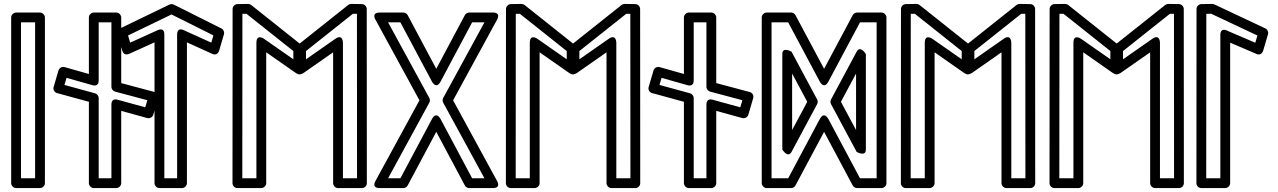

<svg xmlns="http://www.w3.org/2000/svg" viewBox="-20 -949 6514 979"><path d="M159 -40H87V-835H159ZM184 10C194.7 10 209 0.1 209 -15V-860C209 -870.7 199.1 -885 184 -885H62C51.3 -885 37 -875.1 37 -860V-15C37 -4.3 46.9 10 62 10Z M720.6 -401.8 579.8 -440.5C576.9 -441.3 548.1 -450.1 548.1 -416.4V-40H483.2V-449.1C483.2 -460.9 473.9 -470.7 464.8 -473.2L308.6 -515.9L319.3 -552.1L451.4 -514.7C454 -514 483.2 -504.7 483.2 -538.8V-835H548.1V-506.1C548.1 -494.2 557.4 -484.4 566.7 -481.9L731.3 -438ZM731.1 -347C742.4 -343.9 757.6 -350.3 761.7 -364.1L786.5 -448.5C790.7 -462.7 781.9 -476.3 769 -479.7L598.1 -525.3V-860C598.1 -870.7 588.3 -885 573.1 -885H458.2C447.4 -885 433.2 -875.1 433.2 -860V-571.8L309.1 -606.9C297.5 -610.2 282.3 -603.6 278.3 -589.9L253.5 -505.5C249.4 -491.6 257.9 -477.9 270.9 -474.4L433.2 -430V-15C433.2 -4.3 443 10 458.2 10H573.1C583.9 10 598.1 0.1 598.1 -15V-383.6Z M883.1 -771.7V-40H817.9V-771.7C817.9 -771.7 821.9 -812.3 782.6 -794.5L643.7 -731.6L632.9 -768.1L854.7 -875.3L1068.1 -768.5L1057.3 -731.6L918.4 -794.5C918.4 -794.5 883.1 -814.9 883.1 -771.7ZM933.1 -733 1062.8 -674.2C1083.6 -664.8 1094.3 -680.4 1097.1 -689.9L1122 -774.4C1125 -784.7 1120.4 -798.2 1109.2 -803.8L866.1 -925.5C860.5 -928.4 851.3 -929.2 844.1 -925.7L592.1 -803.9C582 -799 575.5 -786.3 579 -774.3L603.8 -689.9C610.3 -668 629.1 -670.1 638.1 -674.2L767.9 -733V-15C767.9 -4.3 777.7 10 792.9 10H908.1C918.8 10 933.1 0.1 933.1 -15Z M1236.6 -878.8 1475.8 -688.7 1475.7 -646.7 1326.7 -750.8C1326.7 -750.8 1287.4 -779.1 1287.4 -730.3V-40H1215.5L1216 -878.5ZM1260.8 -923.5C1256.6 -926.8 1250.6 -929 1244.8 -929L1190.6 -928.1C1178.8 -927.9 1166 -917.5 1166 -903.1L1165.5 -15C1165.5 -1.4 1176.9 10 1190.5 10H1312.4C1323.1 10 1337.4 0.1 1337.4 -15V-682.3L1486.4 -578.2C1526.4 -550.3 1525.7 -598.7 1525.7 -598.7L1525.8 -700.8C1525.8 -708.3 1522.3 -715.6 1516.3 -720.3ZM1540.3 -646.7 1540.2 -688.7 1779.4 -878.8 1800 -878.5 1800.5 -40H1728.6V-730.3C1728.6 -730.3 1729.3 -778.8 1689.3 -750.8ZM1490.3 -598.7C1490.3 -549.9 1529.6 -578.2 1529.6 -578.2L1678.6 -682.3V-15C1678.6 -4.3 1688.5 10 1703.6 10H1825.5C1839.2 10 1850.5 -1.4 1850.5 -15L1850 -903.1C1850 -914.9 1839.8 -927.9 1825.4 -928.1L1771.2 -929C1765.9 -929 1759.8 -927.1 1755.2 -923.5L1499.7 -720.3C1493.8 -715.7 1490.2 -708.3 1490.2 -700.8Z M2239.9 -425.5 2450.1 -40H2387.4L2226.6 -341.7C2226.6 -341.7 2205.3 -384.5 2182.4 -341.7L2021.6 -40H1958.9L2169.1 -425.5C2173.2 -433 2172.9 -442.4 2169.1 -449.5L1958.9 -835H2021.6L2182.4 -533.3C2182.4 -533.3 2203.7 -490.5 2226.6 -533.3L2387.4 -835H2450.1L2239.9 -449.5C2235.8 -442 2236.1 -432.6 2239.9 -425.5ZM2290.3 -437.5 2514.1 -848C2536.2 -888.6 2492.2 -885 2492.2 -885H2372.4C2364 -885 2354.7 -880.1 2350.3 -871.8L2204.5 -598.2L2058.7 -871.8C2054.8 -879.1 2046 -885 2036.6 -885H1916.8C1870.6 -885 1894.9 -848 1894.9 -848L2118.7 -437.5L1894.9 -27C1872.8 13.6 1916.8 10 1916.8 10H2036.6C2045 10 2054.3 5.1 2058.7 -3.2L2204.5 -276.8L2350.3 -3.2C2354.2 4.1 2363 10 2372.4 10H2492.2C2538.4 10 2514.1 -27 2514.1 -27Z M2630.6 -878.8 2869.8 -688.7 2869.7 -646.7 2720.7 -750.8C2720.7 -750.8 2681.4 -779.1 2681.4 -730.3V-40H2609.5L2610 -878.5ZM2654.8 -923.5C2650.6 -926.8 2644.6 -929 2638.8 -929L2584.6 -928.1C2572.8 -927.9 2560 -917.5 2560 -903.1L2559.5 -15C2559.5 -1.4 2570.9 10 2584.5 10H2706.4C2717.1 10 2731.4 0.1 2731.4 -15V-682.3L2880.4 -578.2C2920.4 -550.3 2919.7 -598.7 2919.7 -598.7L2919.8 -700.8C2919.8 -708.3 2916.3 -715.6 2910.3 -720.3ZM2934.3 -646.7 2934.2 -688.7 3173.4 -878.8 3194 -878.5 3194.5 -40H3122.6V-730.3C3122.6 -730.3 3123.3 -778.8 3083.3 -750.8ZM2884.3 -598.7C2884.3 -549.9 2923.6 -578.2 2923.6 -578.2L3072.6 -682.3V-15C3072.6 -4.3 3082.5 10 3097.6 10H3219.5C3233.2 10 3244.5 -1.4 3244.5 -15L3244 -903.1C3244 -914.9 3233.8 -927.9 3219.4 -928.1L3165.2 -929C3159.9 -929 3153.8 -927.1 3149.2 -923.5L2893.7 -720.3C2887.8 -715.7 2884.2 -708.3 2884.2 -700.8Z M3754.6 -401.8 3613.8 -440.5C3610.9 -441.3 3582.1 -450.1 3582.1 -416.4V-40H3517.2V-449.1C3517.2 -460.9 3507.9 -470.7 3498.8 -473.2L3342.6 -515.9L3353.3 -552.1L3485.4 -514.7C3488 -514 3517.2 -504.7 3517.2 -538.8V-835H3582.1V-506.1C3582.1 -494.2 3591.4 -484.4 3600.7 -481.9L3765.3 -438ZM3765.1 -347C3776.4 -343.9 3791.6 -350.3 3795.7 -364.1L3820.5 -448.5C3824.7 -462.7 3815.9 -476.3 3803 -479.7L3632.1 -525.3V-860C3632.1 -870.7 3622.3 -885 3607.1 -885H3492.2C3481.4 -885 3467.2 -875.1 3467.2 -860V-571.8L3343.1 -606.9C3331.5 -610.2 3316.3 -603.6 3312.3 -589.9L3287.5 -505.5C3283.4 -491.6 3291.9 -477.9 3304.9 -474.4L3467.2 -430V-15C3467.2 -4.3 3477 10 3492.2 10H3607.1C3617.9 10 3632.1 0.1 3632.1 -15V-383.6Z M4395 -186.4V-673.6C4395 -673.6 4366.5 -719.8 4348 -685.4L4217.4 -441.8C4213.4 -434.4 4213.7 -425 4217.4 -418.2L4348 -174.6C4348 -174.6 4395 -147.4 4395 -186.4ZM4345 -286 4267.8 -430 4345 -574ZM3969 -673.6V-186.4C3969 -186.4 3997.5 -140.2 4016 -174.6L4146.6 -418.2C4150.6 -425.6 4150.3 -435 4146.6 -441.8L4016 -685.4C4016 -685.4 3969 -712.6 3969 -673.6ZM4019 -574 4096.2 -430 4019 -286ZM4159.9 -341.7 3998.9 -40H3914.1V-835H3998.9L4159.9 -533.3C4159.9 -533.3 4181.2 -490.5 4204.1 -533.3L4365.1 -835H4449.9V-40H4365.1L4204.1 -341.7C4204.1 -341.7 4182.8 -384.5 4159.9 -341.7ZM4182 -276.8 4328 -3.2C4331.9 4.1 4340.7 10 4350.1 10H4474.9C4485.7 10 4499.9 0.1 4499.9 -15V-860C4499.9 -870.7 4490.1 -885 4474.9 -885H4350.1C4341.7 -885 4332.4 -880.1 4328 -871.8L4182 -598.2L4036 -871.8C4032.1 -879.1 4023.3 -885 4013.9 -885H3889.1C3878.3 -885 3864.1 -875.1 3864.1 -860V-15C3864.1 -4.3 3873.9 10 3889.1 10H4013.9C4022.3 10 4031.6 5.1 4036 -3.2Z M4644.6 -878.8 4883.8 -688.7 4883.7 -646.7 4734.7 -750.8C4734.7 -750.8 4695.4 -779.1 4695.4 -730.3V-40H4623.5L4624 -878.5ZM4668.8 -923.5C4664.6 -926.8 4658.6 -929 4652.8 -929L4598.6 -928.1C4586.8 -927.9 4574 -917.5 4574 -903.1L4573.5 -15C4573.5 -1.4 4584.9 10 4598.5 10H4720.4C4731.1 10 4745.4 0.1 4745.4 -15V-682.3L4894.4 -578.2C4934.4 -550.3 4933.7 -598.7 4933.7 -598.7L4933.8 -700.8C4933.8 -708.3 4930.3 -715.6 4924.3 -720.3ZM4948.3 -646.7 4948.2 -688.7 5187.4 -878.8 5208 -878.5 5208.5 -40H5136.6V-730.3C5136.6 -730.3 5137.3 -778.8 5097.3 -750.8ZM4898.3 -598.7C4898.3 -549.9 4937.6 -578.2 4937.6 -578.2L5086.6 -682.3V-15C5086.6 -4.3 5096.5 10 5111.6 10H5233.5C5247.2 10 5258.5 -1.4 5258.5 -15L5258 -903.1C5258 -914.9 5247.8 -927.9 5233.4 -928.1L5179.2 -929C5173.9 -929 5167.8 -927.1 5163.2 -923.5L4907.7 -720.3C4901.8 -715.7 4898.2 -708.3 4898.2 -700.8Z M5402.6 -878.8 5641.8 -688.7 5641.7 -646.7 5492.7 -750.8C5492.7 -750.8 5453.4 -779.1 5453.4 -730.3V-40H5381.5L5382 -878.5ZM5426.8 -923.5C5422.6 -926.8 5416.6 -929 5410.8 -929L5356.6 -928.1C5344.8 -927.9 5332 -917.5 5332 -903.1L5331.5 -15C5331.5 -1.4 5342.9 10 5356.5 10H5478.4C5489.1 10 5503.4 0.1 5503.4 -15V-682.3L5652.4 -578.2C5692.4 -550.3 5691.7 -598.7 5691.7 -598.7L5691.8 -700.8C5691.8 -708.3 5688.3 -715.6 5682.3 -720.3ZM5706.3 -646.7 5706.2 -688.7 5945.4 -878.8 5966 -878.5 5966.5 -40H5894.6V-730.3C5894.6 -730.3 5895.3 -778.8 5855.3 -750.8ZM5656.3 -598.7C5656.3 -549.9 5695.6 -578.2 5695.6 -578.2L5844.6 -682.3V-15C5844.6 -4.3 5854.5 10 5869.6 10H5991.5C6005.2 10 6016.5 -1.4 6016.5 -15L6016 -903.1C6016 -914.9 6005.8 -927.9 5991.4 -928.1L5937.2 -929C5931.9 -929 5925.8 -927.1 5921.2 -923.5L5665.7 -720.3C5659.8 -715.7 5656.2 -708.3 5656.2 -700.8Z M6202.5 -40H6130.5L6131 -878.5L6155.7 -878.9L6391.5 -767.9L6380.6 -731L6237.4 -792.6C6237.4 -792.6 6202.5 -812.2 6202.5 -769.6ZM6227.5 10C6238.2 10 6252.5 0.1 6252.5 -15V-731.6L6386.8 -673.9C6406.9 -665.2 6417.7 -680 6420.6 -689.8L6445.5 -774.3C6448.8 -785.5 6443.4 -798.7 6432.2 -804L6171.8 -926.6C6168.6 -928.1 6164.5 -929 6160.7 -929L6105.6 -928.1C6093.8 -927.9 6081 -917.5 6081 -903.1L6080.5 -15C6080.5 -1.4 6091.9 10 6105.5 10Z"/></svg>

Font: Stormning Aesir
Style: Light
Weight: 400
Designer: Robert Jablonski, Mew Too
Foundry: Cannot Into Space Fonts
Version: Version 0.90